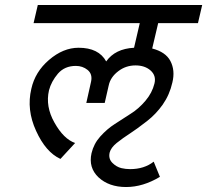

<svg xmlns="http://www.w3.org/2000/svg" viewBox="-20 -633 833 772"><path d="M177 -270Q162 -205 199 -140Q236 -74 282 -58L223 6Q164 -21 125 -107Q86 -192 106 -276Q121 -344 177 -392Q234 -441 296 -441Q377 -441 407 -386Q443 -437 519 -441L542 -540H115L132 -613H793L776 -540H616L592 -438Q646 -424 665 -388Q685 -350 673 -301Q662 -252 634 -212Q607 -174 571 -146Q527 -112 505 -98Q474 -78 449 -58Q426 -39 421 -20Q415 5 432 22Q448 38 468 43Q485 47 503 47Q560 47 598 17L623 78Q555 119 487 119Q418 119 376 80Q335 41 348 -17Q357 -55 383 -84Q411 -115 441 -134L506 -176Q538 -196 565 -228Q592 -260 601 -297Q609 -329 585 -350Q562 -370 525 -370Q486 -370 456 -347Q424 -323 417 -289L401 -219H327L346 -304Q353 -335 332 -352Q312 -368 285 -368Q240 -368 213 -337Q186 -305 177 -270Z"/></svg>

Font: Miedinger
Style: Italic
Weight: 400
Italic angle: -13°
Version: Version 001.000